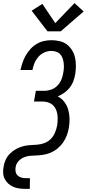

<svg xmlns="http://www.w3.org/2000/svg" viewBox="-35 -1002 559 1237"><path d="M271 -800 169 -933 238 -977 321 -853 445 -982 504 -928 356 -800ZM132 215Q111 215 91 212.5Q71 210 52.5 202.5Q34 195 19.5 182Q5 169 -4 152Q-13 135 -14.5 114.5Q-16 94 -12 73Q-9 50 1.5 27.5Q12 5 29.5 -12.5Q47 -30 69 -42Q91 -54 114 -60Q137 -66 160 -67Q183 -68 206.5 -70Q230 -72 253 -81Q276 -90 293 -107.5Q310 -125 319.5 -148Q329 -171 333 -193Q336 -212 336.5 -230Q337 -248 334.5 -265.5Q332 -283 324.5 -299Q317 -315 304.5 -326Q292 -337 274.5 -342.5Q257 -348 239 -348H184L196 -417H251Q273 -417 295.5 -425Q318 -433 335 -450.5Q352 -468 361 -490.5Q370 -513 373 -535Q376 -551 376.5 -567Q377 -583 375 -598.5Q373 -614 367.5 -628.5Q362 -643 352 -653.5Q342 -664 326.5 -669Q311 -674 295 -674Q273 -674 250.5 -664Q228 -654 212 -635.5Q196 -617 187 -595Q178 -573 174 -551H97Q102 -574 110 -598Q118 -622 130.5 -644Q143 -666 160.5 -685.5Q178 -705 200.5 -718.5Q223 -732 247.5 -737.5Q272 -743 296 -743Q323 -743 349 -737Q375 -731 395 -716Q415 -701 428.5 -679.5Q442 -658 448 -632.5Q454 -607 454 -580Q454 -553 450 -526Q446 -503 438 -480.5Q430 -458 415 -438.5Q400 -419 379.5 -404.5Q359 -390 337 -381Q362 -368 379 -346Q396 -324 404 -297Q412 -270 413 -240.5Q414 -211 409 -181Q405 -156 396 -131.5Q387 -107 372.5 -85.5Q358 -64 337 -46.5Q316 -29 291.5 -18.5Q267 -8 242 -4.5Q217 -1 193 0H191Q178 1 165 1.5Q152 2 139.5 5Q127 8 115 13.5Q103 19 92.5 28Q82 37 75 48.5Q68 60 66 73Q63 88 65.5 103Q68 118 78 128Q88 138 102.5 142Q117 146 133 146H158L157 215Z"/></svg>

Font: Iosevka QP
Style: Italic
Weight: 400
Italic angle: -9°
Designer: Belleve Invis
Foundry: Belleve Invis
Version: Version 20.0.0; ttfautohint (v1.8.4)